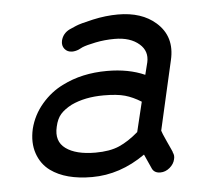

<svg xmlns="http://www.w3.org/2000/svg" viewBox="-41 -510 642 559"><g transform="rotate(-5 280.0 -230.5)"><path d="M323 -465Q392 -465 433 -429Q481 -387 465 -319L444 -227L419 -117Q420 -113 423 -106Q426 -99 432.5 -84.5Q439 -70 443.5 -60.5Q448 -51 447 -51Q452 -42 449 -31Q446 -17 433.5 -6.5Q421 4 406 4Q387 4 381 -12L363 -52Q289 0 207 0Q130 0 86 -32Q60 -51 49 -83Q38 -115 47 -155Q57 -195 84 -226.5Q111 -258 146 -275Q203 -304 277 -304Q340 -304 387 -283L396 -319Q403 -351 379 -372Q353 -395 307 -395Q278 -395 251 -389.5Q224 -384 212 -379L200 -373Q190 -369 181 -369Q167 -369 159 -379Q151 -389 154 -403Q159 -424 179 -434Q186 -437 198.5 -442.5Q211 -448 249 -456.5Q287 -465 323 -465ZM261 -234Q206 -234 166 -215Q145 -204 133.5 -191Q122 -178 117 -155Q107 -113 136.5 -91.5Q166 -70 223 -70Q265 -70 292.5 -82Q320 -94 349 -119L370 -206Q346 -221 323 -227.5Q300 -234 261 -234Z"/></g></svg>

Font: Brass Mono
Style: Italic
Weight: 400
Italic angle: -13°
Monospace: yes
Version: Version 1.100; ttfautohint (v1.8.3) -l 8 -r 50 -G 200 -x 14 